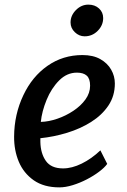

<svg xmlns="http://www.w3.org/2000/svg" viewBox="-20 -802 551 830"><path d="M236.5 8Q170 8 126 -22.5Q82 -53.5 61.2 -103Q40.5 -152.5 41 -211.5Q41.5 -307.5 81 -390.5Q119 -471 185.5 -517.5Q252 -564 336.5 -564Q382.5 -564 413.5 -546.5Q444.5 -529 460.5 -501Q476.5 -473 476.5 -441Q476.5 -387.5 448.8 -346Q421 -304.5 374.2 -275Q327.5 -245.5 270.2 -228Q213 -210.5 154.5 -204.5V-188.5Q155.5 -139 178.2 -106.5Q201 -74 252.5 -74Q291 -74 333.2 -94.8Q375.5 -115.5 414 -152L443.5 -93.5Q432 -77.5 408.5 -59.8Q385 -42 355 -26.5Q325 -11 294 -1.5Q263 8 236.5 8ZM156.5 -275Q191 -276 228 -288.8Q265 -301.5 297.2 -323Q329.5 -344.5 349.5 -372.2Q369.5 -400 369.5 -431.5Q369.5 -462 355 -475Q340.5 -488 312.5 -488Q269.5 -488 236 -454.5Q202 -420.5 181.5 -370.5Q161 -320.5 156.5 -275ZM346 -645Q322 -645 303.5 -662.8Q285 -680.5 285 -705Q285 -735 308.2 -758.5Q331.5 -782 362 -782Q390 -782 408 -765.5Q426 -749 426 -724Q426 -692.5 402.5 -668.8Q379 -645 346 -645Z"/></svg>

Font: Merriweather Sans Italic
Style: Regular
Weight: 400
Italic angle: -7.5°
Designer: Eben Sorkin
Foundry: Eben Sorkin
Version: Version 1.008; ttfautohint (v1.7.19-72a1) -l 8 -r 50 -G 200 